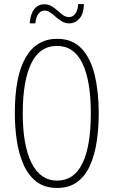

<svg xmlns="http://www.w3.org/2000/svg" viewBox="-20 -915 559 945"><path d="M466 -358Q466 -285 456 -218.5Q446 -152 423 -100.5Q400 -49 360.5 -19.5Q321 10 261 10Q200 10 160 -20.5Q120 -51 96.5 -103.5Q73 -156 63 -221.5Q53 -287 53 -358Q53 -541 106.5 -632.5Q160 -724 261 -724Q336 -724 381 -676.5Q426 -629 446 -546Q466 -463 466 -358ZM92 -358Q92 -199 135.5 -112.5Q179 -26 261 -26Q344 -26 385.5 -110.5Q427 -195 427 -358Q427 -518 385.5 -603.5Q344 -689 261 -689Q175 -689 133.5 -602.5Q92 -516 92 -358ZM126 -800Q130 -847 149 -870.5Q168 -894 198 -894Q218 -894 234 -884.5Q250 -875 263.5 -862.5Q277 -850 290.5 -840.5Q304 -831 320 -831Q339 -831 351 -848Q363 -865 365 -895H393Q392 -847 371 -823.5Q350 -800 321 -800Q301 -800 285 -809.5Q269 -819 255 -831.5Q241 -844 227.5 -853.5Q214 -863 199 -863Q182 -863 169.5 -847.5Q157 -832 154 -800Z"/></svg>

Font: Noto Sans Tamil ExtraCondensed ExtraLight
Style: Regular
Weight: 200
Width: 2
Designer: Jelle Bosma - Monotype Design Team
Foundry: Monotype Imaging Inc.
Version: Version 2.004; ttfautohint (v1.8.4.7-5d5b)